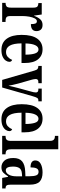

<svg xmlns="http://www.w3.org/2000/svg" viewBox="876 -1676 810 2601"><g transform="rotate(90 1280.5 -375.0)"><path d="M18 0V-46H21Q48 -46 65.5 -58.5Q83 -71 83 -118V-422Q83 -466 67 -478Q51 -490 24 -490H21V-536H176L191 -432H194Q212 -483 240.5 -515Q269 -547 317 -547Q360 -547 380.5 -524Q401 -501 401 -465Q401 -389 306 -389Q306 -431 298 -450.5Q290 -470 267 -470Q244 -470 228.5 -440.5Q213 -411 205 -366Q197 -321 197 -276V-113Q197 -69 213.5 -57.5Q230 -46 254 -46H277V0Z M656 10Q556 10 504 -62Q452 -134 452 -264Q452 -405 503.5 -476Q555 -547 648 -547Q734 -547 783.5 -485.5Q833 -424 833 -305V-262H567Q568 -154 597.5 -103Q627 -52 683 -52Q725 -52 751 -76.5Q777 -101 791 -135Q802 -131 809.5 -122Q817 -113 817 -97Q817 -74 800.5 -49Q784 -24 748.5 -7Q713 10 656 10ZM720 -316Q720 -396 704 -444Q688 -492 650 -492Q612 -492 591 -446.5Q570 -401 568 -316Z M935 -439Q926 -470 912.5 -480Q899 -490 873 -490V-536H1107V-490H1089Q1068 -490 1059 -480.5Q1050 -471 1050 -456Q1050 -443 1052.5 -430.5Q1055 -418 1058 -405L1111 -219Q1120 -184 1128.5 -147Q1137 -110 1141 -85Q1145 -104 1152 -135.5Q1159 -167 1169 -204L1219 -388Q1225 -410 1228.5 -425.5Q1232 -441 1232 -457Q1232 -490 1192 -490H1180V-536H1352V-490H1337Q1317 -490 1306.5 -474.5Q1296 -459 1283 -414L1165 0H1062Z M1595 10Q1495 10 1443 -62Q1391 -134 1391 -264Q1391 -405 1442.5 -476Q1494 -547 1587 -547Q1673 -547 1722.5 -485.5Q1772 -424 1772 -305V-262H1506Q1507 -154 1536.5 -103Q1566 -52 1622 -52Q1664 -52 1690 -76.5Q1716 -101 1730 -135Q1741 -131 1748.5 -122Q1756 -113 1756 -97Q1756 -74 1739.5 -49Q1723 -24 1687.5 -7Q1652 10 1595 10ZM1659 -316Q1659 -396 1643 -444Q1627 -492 1589 -492Q1551 -492 1530 -446.5Q1509 -401 1507 -316Z M1820 0V-46H1830Q1856 -46 1872 -60Q1888 -74 1888 -119V-649Q1888 -677 1878.5 -691Q1869 -705 1855.5 -709.5Q1842 -714 1830 -714H1820V-760H2002V-119Q2002 -74 2018 -60Q2034 -46 2061 -46H2070V0Z M2244 10Q2193 10 2156.5 -29.5Q2120 -69 2120 -151Q2120 -232 2165 -270Q2210 -308 2301 -312L2367 -315V-373Q2367 -430 2355 -461.5Q2343 -493 2307 -493Q2272 -493 2259.5 -463.5Q2247 -434 2247 -384Q2153 -384 2153 -449Q2153 -497 2199 -522Q2245 -547 2316 -547Q2398 -547 2439.5 -508Q2481 -469 2481 -375V-117Q2481 -76 2491.5 -61Q2502 -46 2530 -46H2533V0H2390L2375 -79H2368Q2342 -38 2317 -14Q2292 10 2244 10ZM2286 -49Q2323 -49 2345.5 -89.5Q2368 -130 2368 -191V-270L2330 -267Q2277 -263 2256.5 -233Q2236 -203 2236 -146Q2236 -101 2248 -75Q2260 -49 2286 -49Z"/></g></svg>

Font: Noto Serif Tamil ExtraCondensed SemiBold
Style: Regular
Weight: 600
Width: 2
Designer: Indian Type Foundry, Tom Grace, and the Monotype Design Team
Foundry: Monotype Imaging Inc.
Version: Version 2.004; ttfautohint (v1.8.4.7-5d5b)